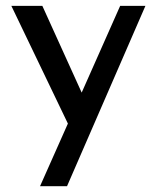

<svg xmlns="http://www.w3.org/2000/svg" viewBox="-20 -434 533 653"><path d="M474.6 -414.1 208 199.2H116.2L210.9 -13.7L18.6 -414.1H124L257.8 -119.1L388.7 -414.1Z"/></svg>

Font: Josefin Sans CFJ
Style: Regular
Weight: 400
Designer: Santiago Orozco
Foundry: Typemade
Version: Version 2.000